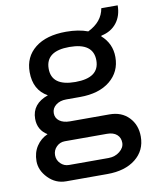

<svg xmlns="http://www.w3.org/2000/svg" viewBox="-88 -669 743 924"><g transform="rotate(-10 284.0 -207.5)"><path d="M284 -521Q345 -521 390 -504Q460 -538 471 -603H551Q551 -552 524 -517.5Q497 -483 449 -473L447 -470Q497 -426 497 -360Q497 -288 443 -244Q389 -200 296 -200H228Q198 -200 178 -184.5Q158 -169 158 -145Q158 -121 177 -107Q196 -93 228 -93H421Q480 -93 515.5 -56Q551 -19 551 38Q551 106 499.5 147Q448 188 361 188H160Q109 188 72.5 150.5Q36 113 36 68Q36 26 56.5 -5Q77 -36 111 -51Q65 -79 65 -134Q65 -207 145 -235Q78 -272 78 -360Q78 -434 132.5 -477.5Q187 -521 284 -521ZM287 -446Q171 -446 171 -360Q171 -275 287 -275Q404 -275 404 -360Q404 -446 287 -446ZM393 -3H187Q163 -3 146 14Q129 31 129 55Q129 79 146 96Q163 113 187 113H380Q412 113 435 94.5Q458 76 458 52Q458 27 441 12Q424 -3 393 -3Z"/></g></svg>

Font: Chivo
Style: Regular
Weight: 400
Designer: Hector Gatti
Foundry: Omnibus-Type
Version: Version 1.007;PS 001.007;hotconv 1.0.88;makeotf.lib2.5.64775